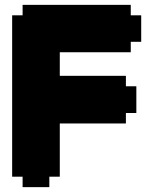

<svg xmlns="http://www.w3.org/2000/svg" viewBox="-20 -770 620 790"><path d="M498 -458V-415H541V-305H498V-262H226V-43H183V0H73V-43H30V-707H73V-750H518V-707H561V-598H518V-555H226V-458Z"/></svg>

Font: DNF Bit Bit TTF
Style: Regular
Weight: 400
Designer: Kim So-Yeon
Foundry: NEOPLE Inc.
Version: Version 1.000;September 28, 2022;FontCreator 14.0.0.2872 64-